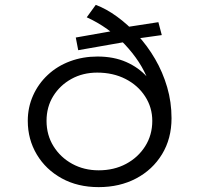

<svg xmlns="http://www.w3.org/2000/svg" viewBox="-20 -759 817 788"><path d="M385 9Q299 9 233.5 -27Q168 -63 131 -125Q94 -187 94 -263Q94 -318 115.5 -366.5Q137 -415 176 -451.5Q215 -488 267.5 -507.5Q320 -527 380 -527Q447 -527 498 -504.5Q549 -482 583.5 -443.5Q618 -405 633 -355L603 -352Q603 -388 588.5 -427.5Q574 -467 549.5 -504.5Q525 -542 492 -577Q459 -612 419.5 -640Q380 -668 336 -688L373 -739Q416 -723 460 -691Q504 -659 544.5 -615Q585 -571 616.5 -517Q648 -463 666 -401.5Q684 -340 684 -274Q684 -190 645 -126Q606 -62 538.5 -26.5Q471 9 385 9ZM385 -60Q448 -60 497.5 -86.5Q547 -113 576 -159Q605 -205 605 -263Q605 -318 575.5 -363.5Q546 -409 495 -435Q444 -461 379 -461Q320 -461 273 -435Q226 -409 198.5 -364.5Q171 -320 171 -263Q171 -205 199.5 -159Q228 -113 276.5 -86.5Q325 -60 385 -60ZM301 -553 291 -605 455 -634 494 -647 630 -668 644 -615 537 -600 506 -589Z"/></svg>

Font: Lexend Mega Light
Style: Regular
Weight: 300
Version: Version 1.007